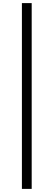

<svg xmlns="http://www.w3.org/2000/svg" viewBox="-20 -982 346 1236"><path d="M184 -962H121V234H184Z"/></svg>

Font: Wafeq Light
Style: Regular
Weight: 300
Designer: Rasmus Andersson & Azza Alameddine
Foundry: Google & TypeTogether
Version: Version 3.000;January 28, 2025;FontCreator 15.0.0.3014 64-bi